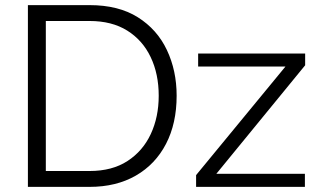

<svg xmlns="http://www.w3.org/2000/svg" viewBox="-20 -730 1246 750"><path d="M89 0V-710H330Q443 -710 518.5 -662.5Q594 -615 632 -534.5Q670 -454 670 -356Q670 -248 628.5 -168Q587 -88 510.5 -44Q434 0 330 0ZM600 -356Q600 -441 568.5 -507Q537 -573 477 -610.5Q417 -648 330 -648H159V-62H330Q418 -62 478 -101Q538 -140 569 -206.5Q600 -273 600 -356ZM746 -46 1095 -470H754V-521H1172V-475L825 -51H1171V0H746Z"/></svg>

Font: Raleway Thin
Style: Regular
Weight: 400
Version: Version 4.026